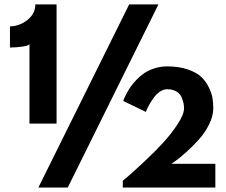

<svg xmlns="http://www.w3.org/2000/svg" viewBox="-20 -845 1019 865"><path d="M24.9 -630.9V-726.1Q68.8 -727.1 104 -755.4Q139.2 -783.7 139.2 -825.2H234.9V-288.1H112.8V-647.9Q112.3 -639.6 82 -635.3Q51.8 -630.9 24.9 -630.9ZM152.8 0 562 -825.2H693.8L285.2 0ZM533.2 0V-30.8Q544.4 -40 563 -55.9Q581.5 -71.8 629.2 -116.2Q676.8 -160.6 713.1 -200Q749.5 -239.3 779.3 -284.2Q809.1 -329.1 809.1 -356.9Q809.1 -368.2 806.9 -379.4Q804.7 -390.6 798.1 -406.7Q791.5 -422.9 774.7 -432.9Q757.8 -442.9 732.9 -442.9Q716.8 -442.9 700.9 -432.4Q685.1 -421.9 674.1 -406.7Q663.1 -391.6 654.3 -376.7Q645.5 -361.8 641.6 -351.6L637.2 -340.8L535.2 -390.1Q536.1 -393.6 538.3 -399.2Q540.5 -404.8 548.8 -420.9Q557.1 -437 566.9 -451.7Q576.7 -466.3 593.8 -484.4Q610.8 -502.4 629.9 -515.4Q648.9 -528.3 676 -537.1Q703.1 -545.9 732.9 -545.9Q785.6 -545.9 825 -532.5Q864.3 -519 885.7 -499.3Q907.2 -479.5 920.4 -452.4Q933.6 -425.3 937.3 -403.1Q940.9 -380.9 940.9 -356.9Q940.9 -321.8 921.4 -283.2Q901.9 -244.6 874.3 -214.6Q846.7 -184.6 818.8 -159.4Q791 -134.3 771.5 -120.6L752 -106.9H950.2V0Z"/></svg>

Font: Hussar Preview
Style: Bold
Weight: 700
Foundry: Cannot Into Space Fonts, PlusOne Fonts
Version: Version 2.29RC2 "Millennial"